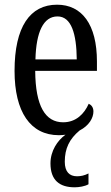

<svg xmlns="http://www.w3.org/2000/svg" viewBox="-20 -566 471 818"><path d="M298 232C316 232 342 228 357 219V173C339 182 324 185 308 185C276 185 256 166 256 123C256 66 276 26 319 -10C360 -31 378 -64 378 -91C378 -109 369 -119 358 -124C339 -81 304 -45 249 -45C173 -45 131 -114 130 -264H393V-304C393 -462 329 -546 223 -546C108 -546 42 -452 42 -264C42 -90 109 10 231 10C241 10 250 9 259 8C225 32 195 77 195 130C195 202 234 232 298 232ZM307 -313H131C134 -430 165 -496 225 -496C284 -496 306 -422 307 -313Z"/></svg>

Font: Noto Serif Armenian ExtraCondensed
Style: Regular
Weight: 400
Width: 2
Designer: Monotype Design Team
Foundry: Monotype Imaging Inc.
Version: Version 2.008